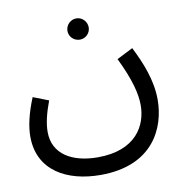

<svg xmlns="http://www.w3.org/2000/svg" viewBox="-81 -574 847 881"><g transform="rotate(-10 342.5 -133.5)"><path d="M332 -398C359 -398 381 -420 381 -447C381 -474 359 -497 332 -497C304 -497 282 -474 282 -447C282 -420 304 -398 332 -398ZM30 1C30 160 162 230 318 230C564 230 635 64 635 -65C635 -155 600 -241 561 -318L486 -280C538 -173 554 -105 554 -54C554 40 498 148 319 148C201 148 112 98 112 -6C112 -46 123 -92 144 -148L72 -176C43 -105 30 -47 30 1Z"/></g></svg>

Font: Noto Sans Arabic
Style: Regular
Weight: 400
Designer: Monotype Design Team, Nadine Chahine, Nizar Qandah and Khaled Hosny
Foundry: Monotype Imaging Inc.
Version: Version 2.012